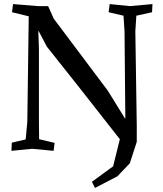

<svg xmlns="http://www.w3.org/2000/svg" viewBox="-20 -730 802 942"><path d="M446 192 431 162 535 86 568 -47 364 -307 210 -501 170 -577H168L171 -492V-132L172 -47L248 -29L243 10L138 0L36 10L38 -30L106 -46L114 -132L121 -650L39 -670L44 -710L166 -700H216L244 -638L509 -285L593 -149H595L594 -245L591 -574L586 -653L513 -670L518 -710L618 -700L728 -710L726 -670L649 -653L644 -577L651 -114V-34L617 71L556 135Z"/></svg>

Font: Alike Angular
Style: Regular
Weight: 400
Designer: Sveta Sebyakina
Foundry: Cyreal (www.cyreal.org)
Version: Version 1.300; ttfautohint (v1.8.4.7-5d5b)